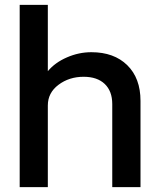

<svg xmlns="http://www.w3.org/2000/svg" viewBox="-20 -770 636 790"><path d="M356 -555.2Q449.2 -555.2 503.7 -501.7Q558.1 -448.2 558.1 -355V0H441.9V-341.8Q441.9 -395 410.9 -424.6Q379.9 -454.1 324.2 -454.1Q264.6 -454.1 220.7 -421.1Q176.8 -388.2 176.8 -335.9V0H61V-750H176.8V-477.1Q206.5 -512.7 255.4 -533.9Q304.2 -555.2 356 -555.2Z"/></svg>

Font: Oakes Grotesk Medium
Style: Regular
Weight: 500
Designer: Samuel Oakes
Foundry: Samuel Oakes
Version: Version 1.000;PS 001.000;hotconv 1.0.88;makeotf.lib2.5.64775